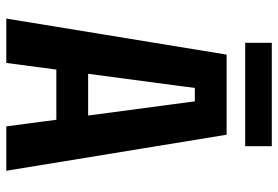

<svg xmlns="http://www.w3.org/2000/svg" viewBox="-157 -727 884 610"><g transform="rotate(90 285.0 -422.0)"><path d="M116 -843.5H444.5V-759H116ZM381.5 0 360.5 -159H201L180 0H39L153.5 -700H408L522.5 0ZM259.5 -599 214.5 -260H347L302 -599Z"/></g></svg>

Font: League Mono Narrow SemiBold
Style: Regular
Weight: 600
Width: 3
Designer: Tyler Finck
Foundry: The League of Moveable Type / Tyler Finck
Version: Version 2.210